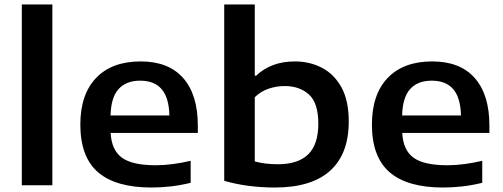

<svg xmlns="http://www.w3.org/2000/svg" viewBox="-20 -828 2248 858"><path d="M77.5 0V-808H214V0Z M657 10Q497.5 10 418.2 -58.2Q339 -126.5 339 -271.5Q339 -406 409.5 -479.8Q480 -553.5 608.5 -553.5Q733.5 -553.5 798.8 -479Q864 -404.5 864 -267.5V-234H474.5Q478.5 -157 525 -123.2Q571.5 -89.5 677 -89.5Q712.5 -89.5 752.5 -94.8Q792.5 -100 832 -109.5V-11Q784.5 0.5 741.2 5.2Q698 10 657 10ZM606.5 -467.5Q543.5 -467.5 509.8 -430Q476 -392.5 474 -312H737Q735 -392 702.2 -429.8Q669.5 -467.5 606.5 -467.5Z M1208 10Q1151 10 1093 2.8Q1035 -4.5 982 -20V-808H1118.5V-490H1125Q1156.5 -520.5 1200 -537Q1243.5 -553.5 1297.5 -553.5Q1364 -553.5 1418.5 -525.2Q1473 -497 1505.8 -437.8Q1538.5 -378.5 1538.5 -285Q1538.5 -140 1455.2 -65Q1372 10 1208 10ZM1221 -94Q1312 -94 1357.2 -138.2Q1402.5 -182.5 1402.5 -275Q1402.5 -368 1360.5 -405.8Q1318.5 -443.5 1252.5 -443.5Q1216 -443.5 1180.8 -431.8Q1145.5 -420 1118.5 -393.5V-106.5Q1138.5 -101 1164.5 -97.5Q1190.5 -94 1221 -94Z M1960 10Q1800.5 10 1721.2 -58.2Q1642 -126.5 1642 -271.5Q1642 -406 1712.5 -479.8Q1783 -553.5 1911.5 -553.5Q2036.5 -553.5 2101.8 -479Q2167 -404.5 2167 -267.5V-234H1777.5Q1781.5 -157 1828 -123.2Q1874.5 -89.5 1980 -89.5Q2015.5 -89.5 2055.5 -94.8Q2095.5 -100 2135 -109.5V-11Q2087.5 0.5 2044.2 5.2Q2001 10 1960 10ZM1909.5 -467.5Q1846.5 -467.5 1812.8 -430Q1779 -392.5 1777 -312H2040Q2038 -392 2005.2 -429.8Q1972.5 -467.5 1909.5 -467.5Z"/></svg>

Font: Encode Sans Expanded SemiBold
Style: Regular
Weight: 600
Width: 7
Designer: Multiple Designers
Foundry: Impallari Type
Version: Version 3.000; ttfautohint (v1.8.3) -l 8 -r 50 -G 200 -x 14 